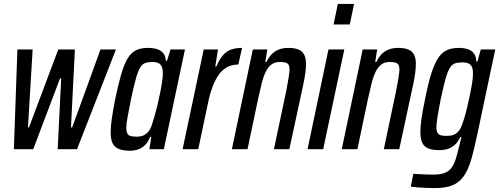

<svg xmlns="http://www.w3.org/2000/svg" viewBox="-20 -763 2553 982"><path d="M51 0 69 -510H147L123 -111H128L278 -510H363L343 -111H349L494 -510H573L374 0H275L293 -362H287L150 0Z M647 8Q612 8 589.5 -0.5Q567 -9 556.5 -29Q546 -49 546 -86Q546 -116 552 -157.5Q558 -199 569 -255Q585 -332 600 -383.5Q615 -435 633 -464.5Q651 -494 675.5 -506Q700 -518 735 -518Q764 -518 784 -511.5Q804 -505 815.5 -490.5Q827 -476 828 -452H834L852 -510H926L818 0H744L754 -63H748Q736 -33 718.5 -18Q701 -3 683 2.5Q665 8 647 8ZM679 -64Q699 -64 713 -70Q727 -76 738.5 -89.5Q750 -103 757 -125Q762 -140 769.5 -165.5Q777 -191 784.5 -222.5Q792 -254 798.5 -285.5Q805 -317 809 -344.5Q813 -372 813 -388Q813 -420 800.5 -433Q788 -446 759 -446Q737 -446 722 -440.5Q707 -435 696 -416Q685 -397 674.5 -359Q664 -321 650 -255Q639 -199 632.5 -164.5Q626 -130 626 -110Q626 -90 631.5 -80Q637 -70 649 -67Q661 -64 679 -64Z M914 0 1022 -510H1095L1081 -423H1087Q1103 -462 1122 -482.5Q1141 -503 1164.5 -510.5Q1188 -518 1218 -518L1199 -433Q1168 -433 1143.5 -420.5Q1119 -408 1100.5 -383Q1082 -358 1068 -321.5Q1054 -285 1044 -237L994 0Z M1166 0 1273 -510H1347L1337 -446H1343Q1354 -469 1369 -485Q1384 -501 1405.5 -509.5Q1427 -518 1454 -518Q1487 -518 1507 -509.5Q1527 -501 1536 -483Q1545 -465 1545 -435Q1545 -416 1541.5 -389.5Q1538 -363 1531 -330L1460 0H1381L1444 -298Q1452 -339 1456 -364.5Q1460 -390 1461 -406Q1461 -423 1456 -431.5Q1451 -440 1440 -443Q1429 -446 1412 -446Q1385 -446 1368 -433Q1351 -420 1339 -395.5Q1327 -371 1318.5 -336.5Q1310 -302 1300 -257L1246 0Z M1686 -638 1708 -743H1791L1769 -638ZM1553 0 1660 -510H1741L1633 0Z M1728 0 1835 -510H1909L1899 -446H1905Q1916 -469 1931 -485Q1946 -501 1967.5 -509.5Q1989 -518 2016 -518Q2049 -518 2069 -509.5Q2089 -501 2098 -483Q2107 -465 2107 -435Q2107 -416 2103.5 -389.5Q2100 -363 2093 -330L2022 0H1943L2006 -298Q2014 -339 2018 -364.5Q2022 -390 2023 -406Q2023 -423 2018 -431.5Q2013 -440 2002 -443Q1991 -446 1974 -446Q1947 -446 1930 -433Q1913 -420 1901 -395.5Q1889 -371 1880.5 -336.5Q1872 -302 1862 -257L1808 0Z M2201 199Q2182 199 2160 198Q2138 197 2118 195.5Q2098 194 2081 192L2094 126Q2113 127 2130 128Q2147 129 2163 129.5Q2179 130 2195 130Q2230 130 2251.5 122.5Q2273 115 2287 98Q2301 81 2310 53Q2319 25 2329 -17Q2331 -27 2334.5 -39Q2338 -51 2340 -62H2334Q2322 -36 2305.5 -21.5Q2289 -7 2269.5 -1Q2250 5 2228 5Q2194 5 2172.5 -3Q2151 -11 2140.5 -31Q2130 -51 2130 -87Q2130 -117 2136 -158.5Q2142 -200 2154 -255Q2169 -333 2185 -384Q2201 -435 2220 -464.5Q2239 -494 2264.5 -506Q2290 -518 2327 -518Q2351 -518 2371 -512Q2391 -506 2403 -491Q2415 -476 2416 -449H2422L2439 -510H2513L2420 -70Q2407 -10 2395 35.5Q2383 81 2367.5 112Q2352 143 2330 162.5Q2308 182 2277 190.5Q2246 199 2201 199ZM2266 -68Q2286 -68 2300 -73.5Q2314 -79 2325 -91.5Q2336 -104 2343 -125Q2349 -140 2356.5 -165.5Q2364 -191 2371 -221.5Q2378 -252 2384.5 -283Q2391 -314 2395 -340.5Q2399 -367 2399 -384Q2400 -417 2387.5 -430.5Q2375 -444 2346 -444Q2322 -444 2306.5 -438.5Q2291 -433 2280 -414.5Q2269 -396 2258.5 -358.5Q2248 -321 2234 -255Q2224 -205 2218 -168Q2212 -131 2212 -114Q2212 -94 2217.5 -84Q2223 -74 2235 -71Q2247 -68 2266 -68Z"/></svg>

Font: Saira ExtraCondensed Medium
Style: Italic
Weight: 500
Width: 2
Italic angle: -12°
Designer: Hector Gatti with collaboration of the Omnibus-Type team
Foundry: Omnibus-Type
Version: Version 1.101